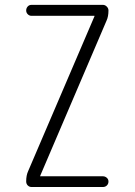

<svg xmlns="http://www.w3.org/2000/svg" viewBox="-20 -750 540 770"><path d="M92.8 -63.5 358.4 -683.6V-684.6L359.4 -685.5Q359.4 -686.5 358.4 -686.5H106.4Q97.7 -686.5 91.3 -692.9Q85 -699.2 85 -708Q85 -716.8 90.8 -723.6Q96.7 -730.5 106.4 -730.5H392.6Q401.4 -730.5 408.2 -723.6Q415 -716.8 415 -708Q415 -683.6 407.2 -667L141.6 -45.9V-44.9L140.6 -43.9Q140.6 -43 141.6 -43H392.6Q401.4 -43 408.2 -37.1Q415 -31.2 415 -22Q415 -12.7 408.7 -6.3Q402.3 0 392.6 0H106.4Q97.7 0 91.3 -6.3Q85 -12.7 85 -22.5Q85 -46.9 92.8 -63.5Z"/></svg>

Font: Rounded-X Mgen+ 1mn light
Style: Regular
Weight: 200
Designer: [Source Han Sans]
Ryoko NISHIZUKA  (kana & ideographs); Paul D. Hunt (Latin, Greek & Cyrillic); Wenlong ZHANG  (bopomofo
Version: Version 1.059.20150602